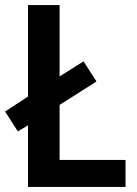

<svg xmlns="http://www.w3.org/2000/svg" viewBox="-22 -734 539 754"><path d="M88 0H471V-106H212V-322L357 -414L306 -493L212 -434V-714H88V-355L-2 -296L48 -218L88 -242Z"/></svg>

Font: Noto Sans Ethiopic SemiCondensed SemiBold
Style: Regular
Weight: 600
Width: 4
Designer: Monotype Design Team
Foundry: Monotype Imaging Inc.
Version: Version 2.102